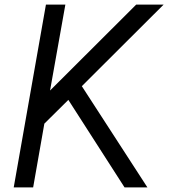

<svg xmlns="http://www.w3.org/2000/svg" viewBox="-20 -820 756 840"><path d="M625 0 338 -443 696 -800H576L199 -424L266 -800H181L40 0H125L174 -279L279 -383L525 0Z"/></svg>

Font: Gauge
Style: Italic
Weight: 400
Italic angle: -80°
Designer: Daniel Pimley
Foundry: Daniel Pimley
Version: Version 1.000;PS 001.001;hotconv 1.0.56